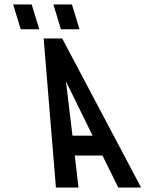

<svg xmlns="http://www.w3.org/2000/svg" viewBox="-20 -839 690 859"><path d="M230.2 0H331.2L314.5 -143H438.5L509.2 0H611.2L258.3 -667H175.3ZM304.3 -232 275 -475 394.3 -232ZM252.7 -708H335.7L301.8 -819H218.8ZM72.7 -708H155.7L121.8 -819H38.8Z"/></svg>

Font: Din Kursivschrift
Style: LeftEng
Weight: 400
Version: Version 1.089